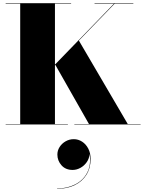

<svg xmlns="http://www.w3.org/2000/svg" viewBox="-20 -770 894 1188"><path d="M335 186.3Q335 161.1 349 139.3Q363 117.5 386.2 104.3Q409.4 91.1 436.6 91.1Q464.2 91.1 488 106.5Q511.8 121.9 526.2 149.5Q540.6 177.1 540.6 214.3Q540.6 270.3 514.6 311.7Q488.6 353.1 442 375.7Q395.4 398.3 333.4 398.3V396.3Q395 396.3 444.6 371.3Q494.2 346.3 519.4 298.5Q544.6 250.7 534.2 181.9Q532.6 210.3 517 232.9Q501.4 255.5 477.8 268.5Q454.2 281.5 429.4 281.5Q385.8 281.5 360.4 252.7Q335 223.9 335 186.3ZM15 -2.5H105V-747.5H15V-750H420V-747.5H320V-370L685.5 -747.5H565V-750H805V-747.5H689.5L468 -519L770.5 -2.5H850V0H440V-2.5H530.5L322.5 -368.5L320 -366V-2.5H400V0H15Z"/></svg>

Font: Bodoni* 72pt Fatface
Style: Regular
Weight: 900
Version: Version 2.3